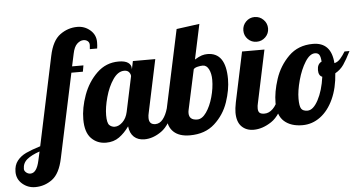

<svg xmlns="http://www.w3.org/2000/svg" viewBox="-269 -865 2321 1230"><g transform="rotate(-5 891.5 -249.5)"><path d="M-208 142Q-208 99 -186 71Q-164 43 -129 26.5Q-94 10 -36 -8L85 -579Q105 -675 155.5 -712Q206 -749 267 -749Q314 -749 349.5 -718.5Q385 -688 385 -641Q385 -618 382 -600H335Q337 -622 337 -627Q337 -643 326 -652Q315 -661 299 -661Q278 -661 258 -642.5Q238 -624 229 -579L212 -500H285L278 -460H204L89 80Q69 177 20 213.5Q-29 250 -90 250Q-137 250 -172.5 219.5Q-208 189 -208 142ZM-56 83 -43 25Q-96 43 -124.5 66.5Q-153 90 -153 128Q-153 140 -141 150.5Q-129 161 -113 161Q-73 161 -56 83Z M254 -155Q254 -229 283.5 -310.5Q313 -392 371.5 -448.5Q430 -505 511 -505Q552 -505 572 -491Q592 -477 592 -454V-447L603 -500H747L675 -160Q671 -145 671 -128Q671 -85 712 -85Q740 -85 760.5 -111Q781 -137 793 -179H835Q798 -71 743.5 -32.5Q689 6 634 6Q592 6 566.5 -17.5Q541 -41 536 -86Q507 -45 471.5 -19.5Q436 6 387 6Q330 6 292 -33Q254 -72 254 -155ZM535 -179 583 -405Q583 -418 573 -430.5Q563 -443 542 -443Q502 -443 470 -396.5Q438 -350 420 -284.5Q402 -219 402 -169Q402 -119 416.5 -105Q431 -91 452 -91Q477 -91 501.5 -114.5Q526 -138 535 -179Z M786 -122Q786 -152 793 -179L900 -680L1048 -700L1000 -475Q1028 -492 1046 -497.5Q1064 -503 1082 -503Q1200 -503 1200 -332Q1200 -263 1173.5 -184.5Q1147 -106 1085.5 -50Q1024 6 926 6Q858 6 822 -27.5Q786 -61 786 -122ZM1099 -336Q1099 -376 1085 -404Q1071 -432 1046 -432Q1031 -432 1012.5 -427.5Q994 -423 987 -414L932 -160Q929 -148 929 -137Q929 -91 982 -91Q1013 -91 1040 -129.5Q1067 -168 1083 -225.5Q1099 -283 1099 -336Z M1325 -633Q1325 -666 1348 -689.5Q1371 -713 1404 -713Q1437 -713 1460.5 -689.5Q1484 -666 1484 -633Q1484 -600 1460.5 -577Q1437 -554 1404 -554Q1371 -554 1348 -577Q1325 -600 1325 -633ZM1229 -114Q1229 -139 1237 -179L1305 -500H1449L1377 -160Q1373 -145 1373 -128Q1373 -108 1382.5 -99.5Q1392 -91 1414 -91Q1443 -91 1468 -115.5Q1493 -140 1504 -179H1546Q1509 -71 1451 -32.5Q1393 6 1336 6Q1288 6 1258.5 -24Q1229 -54 1229 -114Z M1490 -154Q1490 -223 1517 -305.5Q1544 -388 1605 -448.5Q1666 -509 1761 -509Q1879 -509 1888 -374Q1910 -379 1927 -398.5Q1944 -418 1959 -443H1991Q1964 -389 1943 -358.5Q1922 -328 1888 -309Q1882 -215 1849.5 -144Q1817 -73 1765 -34.5Q1713 4 1650 4Q1576 4 1533 -34Q1490 -72 1490 -154ZM1803 -294Q1779 -303 1779 -339Q1779 -378 1807 -391Q1805 -423 1796.5 -435.5Q1788 -448 1769 -448Q1736 -448 1706 -400.5Q1676 -353 1657.5 -285.5Q1639 -218 1639 -167Q1639 -119 1650 -102.5Q1661 -86 1690 -86Q1727 -86 1759 -146Q1791 -206 1803 -294Z"/></g></svg>

Font: Lobster
Style: Regular
Weight: 400
Designer: Impallari Type
Foundry: Impallari Type
Version: Version 2.100